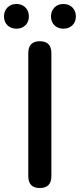

<svg xmlns="http://www.w3.org/2000/svg" viewBox="-45 -944 401 964"><path d="M155 0Q97 0 97 -60V-677Q97 -737 155 -737Q213 -737 213 -677V-60Q213 0 155 0ZM37.5 -800Q10 -800 -7.5 -817Q-25 -834 -25 -861.5Q-25 -889 -7.5 -906.5Q10 -924 37.5 -924Q65 -924 82.5 -906.5Q100 -889 100 -861.5Q100 -834 82.5 -817Q65 -800 37.5 -800ZM273.5 -800Q246 -800 228.5 -817Q211 -834 211 -861.5Q211 -889 228.5 -906.5Q246 -924 273.5 -924Q301 -924 318.5 -906.5Q336 -889 336 -861.5Q336 -834 318.5 -817Q301 -800 273.5 -800Z"/></svg>

Font: Resource Han Rounded CN Medium
Style: Regular
Weight: 500
Designer: Cyano Hao (round all glyphs); Ryoko NISHIZUKA 西塚涼子 (kana, bopomofo & ideographs); Paul D. Hunt (Latin, Greek & Cyrillic)
Foundry: Cyano Hao
Version: 0.990